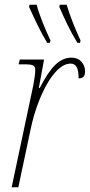

<svg xmlns="http://www.w3.org/2000/svg" viewBox="-20 -786 377 806"><path d="M305 -606H316L318 -616C296 -664 271 -726 260 -766H231L229 -757C250 -709 273 -658 305 -606ZM178 -606H189L192 -616C169 -664 144 -726 134 -766H104L102 -757C124 -709 147 -658 178 -606ZM120 -429 29 0H57L110 -250C137 -376 205 -519 276 -519C297 -519 310 -505 310 -457C331 -457 337 -468 337 -487C337 -517 316 -544 281 -544C227 -544 191 -501 147 -417H143L165 -536H63L58 -516H78C121 -516 128 -512 128 -490C128 -474 123 -448 120 -429Z"/></svg>

Font: Noto Serif Condensed Thin
Style: Italic
Weight: 100
Width: 3
Italic angle: -12°
Designer: Monotype Design Team
Foundry: Monotype Imaging Inc.
Version: Version 2.013